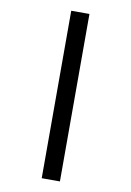

<svg xmlns="http://www.w3.org/2000/svg" viewBox="-104 -821 760 1111"><g transform="rotate(10 275.5 -265.0)"><path d="M222 -757H329V227H222Z"/></g></svg>

Font: Noto IKEA Latin
Style: Bold
Weight: 700
Designer: Monotype Design Team
Foundry: Monotype Imaging Inc.
Version: Version 1.0